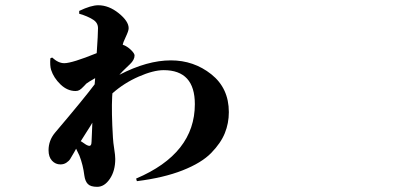

<svg xmlns="http://www.w3.org/2000/svg" viewBox="-20 -641 1540 728"><path d="M286.1 -105.5Q289.1 -104.5 294.9 -100.1Q300.8 -95.7 305.7 -92.8Q310.5 -89.8 315.9 -88.4Q321.3 -86.9 324.2 -90.8Q327.1 -94.7 327.1 -103.5Q327.1 -112.3 328.6 -137.2Q330.1 -162.1 330.1 -175.8Q324.2 -165 309.6 -142.6Q294.9 -120.1 286.1 -105.5ZM448.2 -481.4 445.3 -471.7Q446.3 -470.7 448.2 -470.2Q450.2 -469.7 452.1 -468.8Q454.1 -467.8 456.1 -466.8Q468.8 -460 479.5 -448.7Q490.2 -437.5 490.2 -430.7Q490.2 -414.1 472.7 -397.5Q469.7 -394.5 461.4 -386.7Q453.1 -378.9 445.8 -371.6Q438.5 -364.3 432.6 -357.4Q538.1 -412.1 627.9 -412.1Q714.8 -412.1 781.2 -359.4Q847.7 -306.6 847.7 -215.8Q847.7 -173.8 832.5 -136.2Q817.4 -98.6 780.8 -61Q744.1 -23.4 672.4 4.9Q600.6 33.2 499 45.9L496.1 36.1Q718.8 -58.6 718.8 -246.1Q718.8 -375 600.6 -375Q561.5 -375 505.9 -350.6Q450.2 -326.2 406.2 -287.1L405.3 -274.4Q402.3 -216.8 408.2 -119.1Q409.2 -100.6 413.1 -76.2Q417 -51.8 417 -38.1Q417 6.8 396.5 37.1Q376 67.4 348.6 67.4Q323.2 67.4 313 56.6Q302.7 45.9 299.8 24.4Q294.9 -15.6 281.2 -50.8Q279.3 -55.7 268.6 -77.1L261.7 -64.5Q251 -45.9 246.1 -38.1Q241.2 -30.3 231.4 -23.9Q221.7 -17.6 209 -17.6Q190.4 -17.6 177.2 -31.7Q164.1 -45.9 164.1 -71.3Q164.1 -108.4 188.5 -137.7Q298.8 -267.6 338.9 -321.3L340.8 -344.7Q313.5 -329.1 307.6 -324.2Q304.7 -321.3 296.4 -312.5Q288.1 -303.7 281.7 -299.8Q275.4 -295.9 266.6 -295.9Q235.4 -295.9 209.5 -320.8Q183.6 -345.7 173.8 -376Q168.9 -391.6 170.9 -419.9L177.7 -422.9Q201.2 -401.4 223.6 -401.4Q252.9 -401.4 346.7 -439.5Q351.6 -510.7 351.6 -534.2Q351.6 -554.7 333 -566.4Q311.5 -580.1 280.3 -588.9V-599.6Q325.2 -621.1 352.5 -621.1Q392.6 -621.1 430.2 -590.8Q467.8 -560.5 467.8 -534.2Q467.8 -528.3 464.8 -520Q461.9 -511.7 456.1 -499.5Q450.2 -487.3 448.2 -481.4Z"/></svg>

Font: Bpmf Zihi Serif Heavy
Style: Heavy
Weight: 900
Foundry: But Ko
Version: Version 1.320